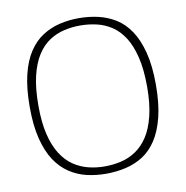

<svg xmlns="http://www.w3.org/2000/svg" viewBox="-80 -787 847 875"><g transform="rotate(-10 343.0 -350.0)"><path d="M341 -24Q380 -24 417 -32.5Q454 -41 486 -62.5Q518 -84 542 -120.5Q566 -157 580 -213.5Q594 -270 594 -349Q594 -429 580 -486Q566 -543 542 -580Q518 -617 486 -638Q454 -659 417 -667.5Q380 -676 341 -676Q303 -676 266.5 -667.5Q230 -659 198 -638Q166 -617 142 -579.5Q118 -542 104.5 -485.5Q91 -429 91 -349Q91 -271 104.5 -215.5Q118 -160 142 -122.5Q166 -85 198 -63.5Q230 -42 266.5 -33Q303 -24 341 -24ZM342 10Q295 10 252.5 0Q210 -10 173 -34.5Q136 -59 109 -100Q82 -141 66.5 -202.5Q51 -264 51 -349Q51 -436 66 -498Q81 -560 108.5 -601.5Q136 -643 173 -666.5Q210 -690 252.5 -700Q295 -710 341 -710Q388 -710 431 -700Q474 -690 511 -667Q548 -644 575.5 -603Q603 -562 619 -500Q635 -438 635 -351Q635 -264 619.5 -201.5Q604 -139 576.5 -97.5Q549 -56 512.5 -33Q476 -10 432.5 0Q389 10 342 10Z"/></g></svg>

Font: Georama ExtraLight
Style: Regular
Weight: 250
Version: Version 1.001